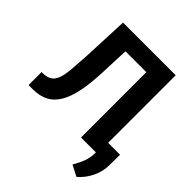

<svg xmlns="http://www.w3.org/2000/svg" viewBox="-240 -871 1230 1230"><g transform="rotate(45 375.0 -256.0)"><path d="M642 -711H165L151 -391C148 -340 145 -297 142 -263C139 -229 134 -201 126 -180C111 -140 87 -122 39 -118H20V0H56C144 0 196 -31 232 -88C278 -162 292 -266 298 -391L306 -592H495V0H642ZM579 161 653 199C667 187 680 174 692 158C722 118 749 64 749 -3L750 -99H630V4C630 74 603 115 579 161Z"/></g></svg>

Font: Asimov
Style: Regular
Weight: 500
Designer: Google
Version: Version 2.000980; 2014